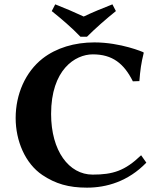

<svg xmlns="http://www.w3.org/2000/svg" viewBox="-20 -853 746 883"><path d="M414 -658C323 -658 239 -633 176 -584C97 -522 52 -420 52 -310C52 -205 96 -101 175 -48C235 -8 295 10 380 10C469 10 569 -18 653 -105L629 -139C554 -67 499 -50 406 -50C297 -50 215 -159 215 -329C215 -532 325 -603 407 -603C497 -603 550 -561 591 -479L621 -480C625 -531 629 -561 641 -610L639 -613C639 -613 536 -658 414 -658ZM218 -802C263 -766 311 -725 350 -684H380C419 -723 468 -766 513 -802L497 -833C451 -815 407 -797 365 -777C322 -797 280 -815 234 -833Z"/></svg>

Font: Libertinus Sans
Style: Bold
Weight: 700
Designer: Philipp H. Poll, Khaled Hosny
Foundry: Caleb Maclennan
Version: Version 7.050;RELEASE